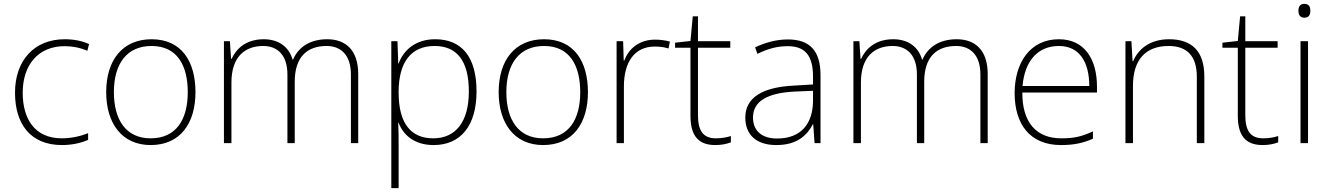

<svg xmlns="http://www.w3.org/2000/svg" viewBox="-20 -744 6908 998"><path d="M302 10C358 10 404 -2 438 -17V-52C399 -36 351 -25 301 -25C160 -25 98 -127 98 -262C98 -407 179 -504 316 -504C354 -504 395 -497 434 -480L443 -515C407 -531 366 -540 316 -540C158 -540 58 -430 58 -262C58 -100 138 10 302 10Z M996 -265C996 -423 925 -540 768 -540C620 -540 532 -435 532 -265C532 -104 613 10 763 10C919 10 996 -105 996 -265ZM572 -265C572 -415 641 -505 768 -505C903 -505 956 -401 956 -265C956 -124 897 -25 763 -25C634 -25 572 -122 572 -265Z M1681 -540C1591 -540 1531 -499 1503 -434H1501C1481 -503 1426 -540 1351 -540C1257 -540 1207 -489 1184 -438H1181L1175 -530H1144V0H1183V-315C1183 -448 1252 -505 1348 -505C1421 -505 1474 -459 1474 -357V0H1512V-319C1512 -449 1577 -505 1678 -505C1751 -505 1804 -459 1804 -357V0H1842V-359C1842 -483 1777 -540 1681 -540Z M2242 -540C2137 -540 2076 -480 2052 -414H2050L2046 -530H2014V234H2052V16C2052 -23 2052 -66 2050 -106H2052C2076 -42 2134 10 2234 10C2374 10 2457 -90 2457 -269C2457 -447 2381 -540 2242 -540ZM2239 -505C2357 -505 2417 -425 2417 -269C2417 -111 2349 -25 2232 -25C2117 -25 2052 -101 2052 -263V-269C2053 -419 2115 -505 2239 -505Z M3036 -265C3036 -423 2965 -540 2808 -540C2660 -540 2572 -435 2572 -265C2572 -104 2653 10 2803 10C2959 10 3036 -105 3036 -265ZM2612 -265C2612 -415 2681 -505 2808 -505C2943 -505 2996 -401 2996 -265C2996 -124 2937 -25 2803 -25C2674 -25 2612 -122 2612 -265Z M3385 -538C3302 -538 3247 -490 3225 -429H3222L3219 -530H3185V0H3223V-295C3223 -421 3278 -502 3383 -502C3411 -502 3432 -499 3455 -492L3462 -528C3439 -534 3414 -538 3385 -538Z M3701 -25C3632 -25 3608 -68 3608 -146V-496H3776V-530H3608V-659H3581L3569 -531L3489 -522V-496H3569V-143C3569 -43 3606 10 3698 10C3732 10 3757 4 3779 -4V-37C3758 -30 3732 -25 3701 -25Z M4075 -539C4014 -539 3956 -522 3905 -498L3917 -464C3972 -491 4020 -504 4074 -504C4162 -504 4206 -459 4206 -345V-305L4106 -299C3945 -291 3854 -238 3854 -133C3854 -44 3911 10 4015 10C4120 10 4173 -37 4205 -98H4207L4214 0H4245V-353C4245 -482 4188 -539 4075 -539ZM4110 -268 4206 -272V-219C4205 -101 4144 -24 4019 -24C3940 -24 3894 -64 3894 -133C3894 -221 3974 -261 4110 -268Z M4953 -540C4863 -540 4803 -499 4775 -434H4773C4753 -503 4698 -540 4623 -540C4529 -540 4479 -489 4456 -438H4453L4447 -530H4416V0H4455V-315C4455 -448 4524 -505 4620 -505C4693 -505 4746 -459 4746 -357V0H4784V-319C4784 -449 4849 -505 4950 -505C5023 -505 5076 -459 5076 -357V0H5114V-359C5114 -483 5049 -540 4953 -540Z M5484 -540C5332 -540 5254 -415 5254 -260C5254 -100 5332 10 5495 10C5561 10 5609 0 5661 -23V-61C5600 -33 5561 -25 5496 -25C5365 -25 5293 -110 5294 -263H5682V-294C5682 -434 5619 -540 5484 -540ZM5484 -505C5591 -505 5642 -421 5642 -297H5295C5307 -432 5378 -505 5484 -505Z M6057 -540C5954 -540 5895 -486 5870 -426H5867L5861 -530H5830V0H5869V-297C5869 -437 5938 -505 6054 -505C6148 -505 6201 -455 6201 -345V0H6240V-347C6240 -479 6174 -540 6057 -540Z M6546 -25C6477 -25 6453 -68 6453 -146V-496H6621V-530H6453V-659H6426L6414 -531L6334 -522V-496H6414V-143C6414 -43 6451 10 6543 10C6577 10 6602 4 6624 -4V-37C6603 -30 6577 -25 6546 -25Z M6759 -724C6738 -724 6729 -709 6729 -688C6729 -667 6738 -652 6759 -652C6784 -652 6791 -667 6791 -688C6791 -709 6784 -724 6759 -724ZM6779 -530H6740V0H6779Z"/></svg>

Font: Noto Sans Gurmukhi UI ExtraLight
Style: Regular
Weight: 200
Designer: Jelle Bosma - Monotype Design Team
Foundry: Monotype Imaging Inc.
Version: Version 2.004